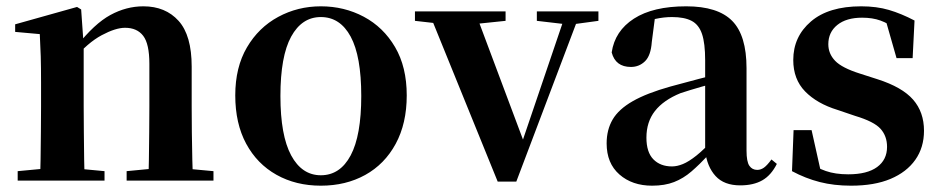

<svg xmlns="http://www.w3.org/2000/svg" viewBox="-20 -572 2982 608"><path d="M36 0V-30L142 -40H205L311 -30V0ZM106 0Q108 -25 108.5 -67Q109 -109 109.5 -154.5Q110 -200 110 -235V-310Q110 -360 109 -393.5Q108 -427 106 -464L28 -471V-495L224 -550L237 -542L245 -428V-426V-235Q245 -200 245.5 -154.5Q246 -109 246.5 -67Q247 -25 248 0ZM381 0V-30L485 -40H548L656 -30V0ZM450 0Q451 -25 451.5 -66.5Q452 -108 452.5 -153.5Q453 -199 453 -235V-370Q453 -433 433.5 -458.5Q414 -484 376 -484Q346 -484 302 -460.5Q258 -437 212 -383L208 -426H223Q279 -497 329.5 -524.5Q380 -552 434 -552Q504 -552 545.5 -506Q587 -460 587 -361V-235Q587 -199 587.5 -153.5Q588 -108 589 -66.5Q590 -25 591 0Z M996 16Q917 16 855.5 -18.5Q794 -53 759.5 -117Q725 -181 725 -270Q725 -359 762 -422Q799 -485 861 -518.5Q923 -552 996 -552Q1070 -552 1132 -519Q1194 -486 1231 -423Q1268 -360 1268 -270Q1268 -181 1233 -116.5Q1198 -52 1136.5 -18Q1075 16 996 16ZM996 -17Q1057 -17 1090.5 -80Q1124 -143 1124 -268Q1124 -394 1090.5 -456Q1057 -518 996 -518Q936 -518 902 -456Q868 -394 868 -268Q868 -143 902 -80Q936 -17 996 -17Z M1556 3 1337 -536H1484L1647 -101H1626L1631 -115L1774 -536H1819L1615 3ZM1294 -506V-536H1581V-506L1475 -495H1391ZM1680 -506V-536H1875V-506L1794 -495H1774Z M2045 16Q1982 16 1941.5 -19.5Q1901 -55 1901 -118Q1901 -161 1920 -193.5Q1939 -226 1983.5 -251.5Q2028 -277 2103 -298Q2143 -309 2192.5 -322Q2242 -335 2282 -344V-319Q2242 -309 2202 -297.5Q2162 -286 2135 -277Q2081 -255 2054 -220.5Q2027 -186 2027 -136Q2027 -90 2049 -67.5Q2071 -45 2108 -45Q2124 -45 2142.5 -52.5Q2161 -60 2185.5 -79.5Q2210 -99 2243 -135L2259 -82H2224Q2195 -51 2169.5 -29Q2144 -7 2114.5 4.5Q2085 16 2045 16ZM2324 15Q2273 15 2246 -14.5Q2219 -44 2213 -94V-97V-381Q2213 -435 2203 -464.5Q2193 -494 2170 -506Q2147 -518 2108 -518Q2082 -518 2055 -512Q2028 -506 1992 -491L2054 -516L2044 -439Q2041 -396 2022.5 -378Q2004 -360 1978 -360Q1929 -360 1917 -406Q1927 -474 1987.5 -513Q2048 -552 2153 -552Q2253 -552 2298.5 -506Q2344 -460 2344 -356V-95Q2344 -60 2353 -47Q2362 -34 2378 -34Q2389 -34 2399 -41Q2409 -48 2423 -67L2440 -53Q2422 -17 2394 -1Q2366 15 2324 15Z M2675 16Q2621 16 2576 4.5Q2531 -7 2488 -30L2493 -160H2550L2581 -21L2533 -26V-62Q2565 -41 2595 -30.5Q2625 -20 2666 -20Q2726 -20 2757.5 -43Q2789 -66 2789 -107Q2789 -141 2768.5 -164Q2748 -187 2688 -205L2632 -224Q2567 -244 2529.5 -282.5Q2492 -321 2492 -382Q2492 -456 2548 -504Q2604 -552 2707 -552Q2756 -552 2795 -540.5Q2834 -529 2876 -507L2870 -388H2819L2781 -521L2823 -508V-477Q2793 -498 2768 -507Q2743 -516 2710 -516Q2660 -516 2631.5 -493Q2603 -470 2603 -432Q2603 -402 2624.5 -379.5Q2646 -357 2703 -339L2759 -321Q2837 -296 2871.5 -256.5Q2906 -217 2906 -158Q2906 -105 2878.5 -66Q2851 -27 2800 -5.5Q2749 16 2675 16Z"/></svg>

Font: Noto Serif KR ExtraLight
Style: Bold
Weight: 700
Version: Version 2.002-H1;hotconv 1.1.0;makeotfexe 2.6.0